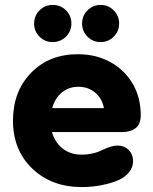

<svg xmlns="http://www.w3.org/2000/svg" viewBox="-20 -739 615 772"><path d="M472.2 -208H189Q201.2 -165.5 232.4 -141.4Q263.7 -117.2 307.1 -117.2Q356 -117.2 394 -137.2Q429.7 -153.8 452.1 -153.8Q479.5 -153.8 497.3 -136Q515.1 -118.2 515.1 -90.8Q515.1 -66.4 499.5 -47.1Q483.9 -27.8 460.7 -16.8Q437.5 -5.9 408.2 1.2Q378.9 8.3 354.7 10.7Q330.6 13.2 309.1 13.2Q187 13.2 109.6 -61.3Q32.2 -135.7 32.2 -253.9Q32.2 -371.1 104.7 -446Q177.2 -521 293 -521Q366.7 -521 424.6 -488.8Q482.4 -456.5 514.2 -401.1Q545.9 -345.7 545.9 -276.9Q545.9 -239.3 525.1 -223.6Q504.4 -208 472.2 -208ZM294.9 -390.1Q256.8 -390.1 229 -367.4Q201.2 -344.7 189.9 -304.2H397.9Q390.6 -343.3 362.5 -366.7Q334.5 -390.1 294.9 -390.1ZM117.2 -644Q117.2 -675.8 138.9 -697.5Q160.6 -719.2 191.9 -719.2Q223.6 -719.2 245.4 -697.5Q267.1 -675.8 267.1 -644Q267.1 -613.3 245.1 -591.6Q223.1 -569.8 191.9 -569.8Q160.6 -569.8 138.9 -591.6Q117.2 -613.3 117.2 -644ZM310.1 -644Q310.1 -675.8 331.8 -697.5Q353.5 -719.2 384.8 -719.2Q415.5 -719.2 437.3 -697.3Q459 -675.3 459 -644Q459 -613.3 437.3 -591.6Q415.5 -569.8 384.8 -569.8Q353.5 -569.8 331.8 -591.6Q310.1 -613.3 310.1 -644Z"/></svg>

Font: LT Saeada
Style: Bold
Weight: 700
Designer: Daniel Lyons
Foundry: LyonsType
Version: Version 1.001